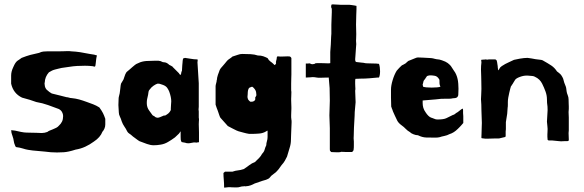

<svg xmlns="http://www.w3.org/2000/svg" viewBox="-20 -627 2675 879"><path d="M249 -51Q259 -60 264 -70.5Q269 -81 269 -96Q269 -105 264 -114Q259 -123 249 -128Q225 -137 200 -146Q175 -155 146 -160Q132 -165 116.5 -170Q101 -175 81 -180Q41 -199 31 -244V-246V-248V-250V-252V-253V-263V-264V-265V-266V-268V-269V-270V-273V-274V-278V-279V-280V-281Q31 -299 40 -318Q46 -332 50.5 -338.5Q55 -345 59.5 -348.5Q64 -352 68.5 -354.5Q73 -357 79 -362Q102 -371 118.5 -375.5Q135 -380 159 -385Q169 -390 178.5 -391Q188 -392 197 -392H251Q266 -392 274.5 -392.5Q283 -393 288 -393Q293 -393 297 -393Q301 -393 306 -392Q328 -391 347 -388Q366 -385 391 -380Q415 -377 424 -373Q422 -368 420.5 -357Q419 -346 418 -335Q418 -333 417.5 -331.5Q417 -330 417 -328Q417 -324 414 -322H412Q412 -322 404 -324Q387 -326 369 -326Q351 -326 333 -325Q315 -324 297 -321Q279 -318 262 -316Q254 -314 247 -312.5Q240 -311 233 -309Q225 -307 218.5 -304Q212 -301 204 -296Q195 -286 190 -274Q185 -261 185 -250Q184 -249 184 -244Q184 -240 185.5 -232Q187 -224 193 -217Q207 -204 217 -199Q236 -194 253.5 -190Q271 -186 285 -182Q290 -182 296 -180Q302 -178 307 -178Q327 -176 343 -171.5Q359 -167 378 -160Q392 -155 406.5 -149.5Q421 -144 435 -135Q446 -120 451.5 -109Q457 -98 462 -83V-57Q462 -47 458 -38Q454 -29 449 -24Q439 2 410 21Q391 35 370.5 44.5Q350 54 326 58Q292 69 271 70Q250 71 241 71Q227 71 213 70Q199 69 185 67L130 62Q121 61 109 59Q97 57 85 53Q68 48 60.5 47.5Q53 47 52 45Q51 43 50 41.5Q49 40 49 39Q44 28 43 18.5Q42 9 37 -5L34 -14V-15V-16H33V-17V-18V-19V-20H32V-21V-22V-25Q32 -27 31.5 -27.5Q31 -28 31 -29Q31 -30 32 -31Q37 -31 40.5 -30Q44 -29 49 -29Q61 -26 76.5 -23Q92 -20 101 -20Q110 -20 121 -19.5Q132 -19 146 -19Q158 -18 171 -18Q184 -18 197 -23Q200 -26 207 -29Q214 -32 222 -35Q230 -38 237.5 -42Q245 -46 249 -51Z M781 2Q771 9 764.5 13.5Q758 18 749 23Q734 32 716.5 35Q699 38 684 38Q669 38 652.5 32Q636 26 623 21Q619 20 615.5 17.5Q612 15 609 13Q603 8 595.5 3Q588 -2 583 -7Q580 -9 577.5 -11.5Q575 -14 571 -16Q566 -19 562 -26Q557 -37 549.5 -47.5Q542 -58 537 -72Q534 -83 529 -93Q524 -103 524 -112Q524 -117 523 -129Q522 -141 522 -146Q522 -155 522.5 -160Q523 -165 523 -175Q523 -180 524.5 -185.5Q526 -191 528 -200Q530 -211 531 -223.5Q532 -236 534 -244Q541 -257 543.5 -260Q546 -263 548 -271Q550 -277 553.5 -286.5Q557 -296 564 -301Q567 -303 573 -308.5Q579 -314 585.5 -319.5Q592 -325 597.5 -329.5Q603 -334 604 -334L622 -342Q639 -348 659 -348L690 -349H691H692H695H696H697H698H699H700H701Q709 -349 710 -348Q715 -348 720 -345Q725 -342 730 -342Q743 -342 755 -330Q764 -326 771 -321V-320L773 -318L775 -316L777 -314L779 -312L781 -310L783 -308L785 -306L787 -304L789 -302L790 -301L791 -300L792 -299L794 -297L798 -293L800 -291Q800 -287 804 -286Q805 -285 805.5 -285Q806 -285 807 -284Q809 -286 809.5 -292Q810 -298 813 -303Q814 -317 814.5 -328.5Q815 -340 816 -344V-347Q816 -351 817.5 -356Q819 -361 822 -361H824Q825 -362 827 -362Q830 -362 849.5 -358.5Q869 -355 884 -355Q885 -355 885 -350Q885 -345 884 -342L890 -246V-138Q890 -135 889.5 -132Q889 -129 889 -126Q890 -121 890 -117Q890 -113 890 -108V-98V-97V-94V-92V-90V-88Q891 -85 891 -78Q891 -76 890.5 -71Q890 -66 890 -58Q890 -52 890.5 -41.5Q891 -31 891 -20V-18V-17V-10V-8V-7V-6V-5V-4V-3V-2V0V1V4V10V12V13V14V15V16V18V19V24L884 25Q882 26 879 26Q878 26 877 25.5Q876 25 868 25Q866 25 857 27Q848 29 843 29Q840 29 835.5 28.5Q831 28 827 26Q822 26 820 25Q818 24 813 24Q808 20 807.5 12Q807 4 807 -1V-26L799 -15ZM762 -130Q762 -136 763 -148Q764 -160 764 -163Q764 -182 755 -207Q752 -215 746 -224Q740 -233 727 -238Q720 -240 715 -242Q710 -244 705 -244H701Q694 -242 683.5 -235Q673 -228 666 -218Q661 -213 660 -207Q659 -201 658 -193Q655 -180 653.5 -173Q652 -166 652 -155Q652 -135 663.5 -120Q675 -105 678 -100Q681 -97 683.5 -96.5Q686 -96 691 -91Q697 -88 702 -88Q709 -88 730 -98H736Q745 -103 751 -108Q757 -113 762 -123Z M974 -271Q974 -273 977.5 -284Q981 -295 982 -296Q984 -301 985 -304.5Q986 -308 991 -315Q995 -320 1001.5 -327Q1008 -334 1010 -337Q1016 -345 1019 -348Q1023 -353 1031 -358Q1039 -363 1044 -368Q1058 -372 1068.5 -376Q1079 -380 1089 -380Q1109 -380 1127.5 -379Q1146 -378 1160 -373Q1175 -373 1185 -369.5Q1195 -366 1205 -361Q1210 -351 1218 -345.5Q1226 -340 1231 -335L1237 -329Q1244 -333 1244 -339Q1244 -340 1243.5 -340.5Q1243 -341 1243 -342Q1243 -345 1245 -351Q1247 -357 1247 -361.5Q1247 -366 1249 -368Q1250 -369 1253 -369Q1255 -369 1257.5 -368.5Q1260 -368 1264 -368Q1273 -368 1282.5 -368.5Q1292 -369 1296 -369Q1305 -369 1308 -368Q1310 -367 1312 -364.5Q1314 -362 1314 -361V-354V-286Q1314 -281 1313.5 -269Q1313 -257 1313 -244V-240V-239V-230V-229V-228V-226V-225V-224V-223V-221V-219Q1313 -208 1314 -207Q1314 -197 1313.5 -188Q1313 -179 1313 -175V-168L1314 -136V-129Q1314 -123 1313.5 -115.5Q1313 -108 1313 -100Q1313 -95 1313 -90Q1313 -85 1314 -80Q1315 -77 1315 -68Q1315 -66 1314.5 -55Q1314 -44 1313.5 -30.5Q1313 -17 1312.5 -4.5Q1312 8 1312 13Q1312 32 1305.5 51.5Q1299 71 1294 90Q1289 100 1284 109Q1279 118 1269 129Q1265 134 1260 141.5Q1255 149 1250 154Q1245 161 1232.5 169.5Q1220 178 1215 186Q1210 192 1198 196Q1186 200 1181 201L1146 213Q1137 218 1127.5 221.5Q1118 225 1104 226Q1102 226 1100 226Q1100 225 1099 225Q1097 225 1096 226Q1086 226 1079.5 228.5Q1073 231 1063 231H1057Q1043 231 1040 230.5Q1037 230 1034 230Q1031 230 1026.5 230Q1022 230 1017 231Q1016 231 1012.5 231.5Q1009 232 1008 232Q1006 232 1006 231Q1006 212 1004.5 196Q1003 180 1003 165L1010 159H1044Q1058 154 1069.5 153Q1081 152 1096 147Q1110 138 1121.5 129Q1133 120 1147 115Q1157 106 1166 96.5Q1175 87 1180 77Q1189 68 1191.5 58Q1194 48 1199 38Q1199 29 1202 19.5Q1205 10 1205 0V-26Q1205 -29 1204 -29Q1203 -29 1202 -28Q1201 -27 1200.5 -27Q1200 -27 1199 -26Q1185 -17 1166 -15.5Q1147 -14 1128 -14H1121Q1108 -16 1094 -20Q1081 -23 1072 -26Q1063 -29 1052 -35Q1049 -37 1043 -39.5Q1037 -42 1023 -50L989 -88Q986 -93 983.5 -101Q981 -109 977 -120Q975 -126 972 -133Q969 -140 967 -148V-232Q967 -237 969.5 -245.5Q972 -254 972 -258Q972 -261 973 -262Q973 -264 973.5 -266Q974 -268 974 -271ZM1128 -161Q1133 -161 1137.5 -162Q1142 -163 1147 -168Q1149 -172 1149 -175Q1149 -176 1148.5 -176.5Q1148 -177 1148 -178Q1148 -181 1150 -183Q1154 -190 1154 -192Q1154 -193 1153.5 -194Q1153 -195 1153 -200Q1153 -213 1141 -225Q1136 -230 1134 -230Q1132 -230 1121 -225Q1114 -218 1114 -196Q1114 -194 1113.5 -190Q1113 -186 1113 -184Q1113 -180 1115 -174Q1115 -172 1120 -166.5Q1125 -161 1128 -161Z M1600 -25Q1600 -14 1599.5 -6Q1599 2 1599 6Q1599 16 1600 21V22V23V29V30V31V32V33V36V39Q1600 52 1599 56V58Q1599 61 1596.5 64Q1594 67 1592 69H1566Q1561 69 1554.5 68.5Q1548 68 1543 68Q1537 70 1532 70H1525H1524H1523H1520H1519H1518Q1510 70 1503.5 69.5Q1497 69 1496 69Q1491 64 1490.5 62.5Q1490 61 1490 56V-40L1488 -99L1490 -166L1489 -224L1485 -272Q1473 -272 1461.5 -271.5Q1450 -271 1446 -271Q1434 -271 1430 -272Q1425 -273 1420 -273.5Q1415 -274 1411 -274Q1407 -274 1400.5 -273Q1394 -272 1380 -272V-336H1386Q1391 -336 1393.5 -336.5Q1396 -337 1397 -337Q1399 -337 1400 -336Q1405 -333 1410 -333Q1412 -333 1417.5 -334Q1423 -335 1423 -337Q1428 -338 1431.5 -338Q1435 -338 1437 -338H1441H1443H1444H1445H1447H1448Q1456 -338 1466.5 -337.5Q1477 -337 1481 -337Q1490 -337 1492 -338V-340V-341V-342V-344V-351V-352V-353V-354V-355V-356V-358V-366V-367V-368V-369V-370V-372V-373V-374V-383V-384V-385V-386V-387V-388V-389Q1494 -408 1494.5 -423.5Q1495 -439 1496 -459Q1497 -466 1497 -472.5Q1497 -479 1497 -486V-487V-501V-502V-508V-510V-511V-513Q1497 -527 1498 -543.5Q1499 -560 1499 -570V-584Q1499 -589 1497.5 -590.5Q1496 -592 1496 -597Q1496 -602 1497 -604.5Q1498 -607 1503 -607Q1512 -607 1522 -606Q1532 -605 1541 -605H1556H1559H1560H1561H1562H1565H1566H1567H1568H1569Q1575 -605 1580 -605Q1585 -605 1589 -604Q1597 -603 1602.5 -602Q1608 -601 1612 -600V-599V-598V-597V-596V-594V-593V-590V-589V-588V-587V-585Q1612 -578 1611.5 -571Q1611 -564 1611 -558Q1610 -533 1610 -514.5Q1610 -496 1611 -471Q1611 -460 1610.5 -452Q1610 -444 1610 -440Q1610 -430 1611 -425Q1611 -422 1610 -412Q1609 -402 1608.5 -390.5Q1608 -379 1607 -369Q1606 -359 1606 -356Q1606 -343 1612 -343Q1617 -343 1625 -341.5Q1633 -340 1638 -340Q1643 -340 1648.5 -338.5Q1654 -337 1664 -337Q1673 -337 1682.5 -336.5Q1692 -336 1703 -336Q1705 -336 1707 -335.5Q1709 -335 1711 -335H1715Q1720 -320 1720 -301Q1720 -282 1715 -272H1709Q1689 -270 1670 -268.5Q1651 -267 1631 -267Q1626 -267 1619 -266.5Q1612 -266 1607 -266Q1607 -264 1606.5 -261.5Q1606 -259 1606 -257V-244Q1606 -235 1606.5 -230Q1607 -225 1607 -222Q1607 -215 1606 -212L1608 -159L1604 -114Q1604 -109 1603.5 -96.5Q1603 -84 1602 -69.5Q1601 -55 1600.5 -42.5Q1600 -30 1600 -25Z M2078 -192Q2078 -187 2073 -182Q2070 -179 2064 -178Q2058 -177 2053 -177Q2049 -176 2045 -175.5Q2041 -175 2036 -175H2034H2033H2027H2026H2025H2024H2023H2022H2021H2020H2019Q2005 -175 1998 -174.5Q1991 -174 1975 -172L1915 -167V-155Q1915 -144 1918 -133.5Q1921 -123 1929 -112Q1934 -104 1941 -97Q1948 -90 1955 -88Q1958 -87 1961 -86Q1964 -85 1966 -84Q1975 -80 1981 -80H1984Q2011 -80 2023.5 -86Q2036 -92 2054 -101Q2058 -101 2062.5 -105Q2067 -109 2069 -110Q2074 -112 2083.5 -120Q2093 -128 2098 -130Q2100 -128 2100 -122V-109Q2100 -100 2101 -95V-64Q2093 -55 2091.5 -53Q2090 -51 2085 -46L2076 -37Q2058 -19 2038 -13Q2027 -7 2014 -4.5Q2001 -2 1993 1Q1988 2 1984 2.5Q1980 3 1976 3H1968Q1949 3 1931 2.5Q1913 2 1893 -8H1891Q1884 -8 1872.5 -12.5Q1861 -17 1857 -22Q1846 -28 1837.5 -37Q1829 -46 1819 -53Q1805 -63 1799 -74Q1793 -85 1788 -97Q1786 -102 1783.5 -107Q1781 -112 1779 -117L1776 -126Q1775 -127 1775 -128Q1775 -129 1774 -130V-131Q1773 -133 1772.5 -135Q1772 -137 1771 -139Q1771 -150 1770.5 -160Q1770 -170 1770 -180V-217Q1770 -235 1777.5 -260Q1785 -285 1796 -303Q1798 -306 1803 -311Q1806 -315 1810.5 -319Q1815 -323 1820 -328Q1823 -329 1826.5 -331Q1830 -333 1837 -337Q1840 -339 1844.5 -344Q1849 -349 1857 -351Q1868 -355 1878 -359.5Q1888 -364 1893 -364Q1900 -364 1918.5 -363Q1937 -362 1954 -361Q1963 -360 1969 -358Q1975 -356 1978 -356Q1993 -355 2003 -351Q2021 -345 2029.5 -338.5Q2038 -332 2044 -325Q2048 -320 2051.5 -313.5Q2055 -307 2059 -302Q2064 -296 2068.5 -285.5Q2073 -275 2075 -265Q2077 -257 2078 -244Q2079 -231 2079 -221Q2079 -211 2078.5 -206Q2078 -201 2078 -192ZM1992 -251V-253V-254V-255V-256V-257V-258Q1992 -263 1990 -265Q1982 -278 1970.5 -280Q1959 -282 1952 -282Q1945 -282 1942 -281Q1935 -280 1933 -276Q1933 -275 1932 -275Q1931 -274 1931 -273V-272Q1930 -271 1929 -271V-270Q1928 -269 1928 -268.5Q1928 -268 1927 -267Q1925 -265 1924 -263Q1923 -261 1921 -259Q1919 -257 1918.5 -253.5Q1918 -250 1917 -247Q1915 -242 1915 -240Q1915 -238 1917 -230Q1922 -228 1933 -227Q1944 -226 1956.5 -226Q1969 -226 1980.5 -227Q1992 -228 1996 -230V-231Q1996 -232 1994 -236Q1992 -240 1992 -250Z M2184 -341Q2184 -344 2183.5 -346.5Q2183 -349 2183 -350V-353Q2184 -353 2186.5 -353.5Q2189 -354 2191 -354H2197Q2199 -355 2204 -355Q2205 -355 2207 -354.5Q2209 -354 2210 -354Q2215 -354 2217 -355H2247Q2249 -355 2251 -353L2252 -352L2253 -351L2254 -350L2256 -341Q2256 -337 2257 -334Q2259 -324 2259 -317Q2260 -315 2260 -311Q2260 -305 2261 -305Q2265 -309 2267 -313.5Q2269 -318 2272 -320Q2274 -322 2275 -322.5Q2276 -323 2277 -324Q2277 -325 2278 -325H2279V-326H2280Q2280 -326 2293 -334Q2302 -339 2309.5 -342Q2317 -345 2333 -353Q2340 -355 2360 -358.5Q2380 -362 2395 -362Q2406 -361 2413 -359.5Q2420 -358 2432 -356Q2437 -355 2448.5 -354Q2460 -353 2464 -351Q2489 -337 2504 -327Q2519 -317 2530 -300Q2532 -298 2536 -295.5Q2540 -293 2545 -288Q2550 -283 2554.5 -274.5Q2559 -266 2559 -264Q2563 -247 2568 -236.5Q2573 -226 2574 -209Q2575 -201 2579 -191.5Q2583 -182 2583 -172Q2583 -162 2583.5 -153.5Q2584 -145 2584 -140Q2584 -135 2584 -128.5Q2584 -122 2583 -114Q2583 -107 2583.5 -101Q2584 -95 2584 -89V-42V-41V-36V-35V-34V-33V-31V-30Q2584 -22 2583 -18Q2583 -10 2583.5 -4Q2584 2 2584 10V11V12V13V14V15Q2584 16 2582 18Q2581 19 2577 19H2576H2573H2572H2571Q2562 19 2556.5 19.5Q2551 20 2549 20Q2541 20 2537 19L2507 16H2502H2493Q2489 16 2487 13Q2486 5 2486 -1Q2486 -7 2486 -12Q2486 -16 2486.5 -22.5Q2487 -29 2487 -37Q2487 -42 2486 -49.5Q2485 -57 2484 -70L2487 -123Q2487 -134 2486.5 -139Q2486 -144 2485.5 -147.5Q2485 -151 2484.5 -156Q2484 -161 2484 -172Q2484 -190 2477.5 -208Q2471 -226 2462 -244Q2457 -254 2449 -262Q2441 -270 2428 -276Q2426 -277 2423 -278Q2420 -279 2418 -279L2395 -281H2391Q2376 -281 2359 -274.5Q2342 -268 2338 -261Q2334 -255 2331.5 -250.5Q2329 -246 2327 -243V-242H2326V-241Q2325 -241 2325 -240Q2325 -239 2324 -239Q2324 -238 2323 -238V-237V-236Q2322 -236 2322 -235Q2321 -235 2321 -234Q2321 -233 2320 -233V-232H2319V-231Q2318 -229 2316 -221Q2314 -213 2311.5 -202.5Q2309 -192 2307 -180.5Q2305 -169 2305 -160V-158V-153V-151V-150V-149V-148V-147Q2305 -138 2304 -134L2302 -106L2296 -68V-66V-57V-54V-53V-52V-50V-49V-48V-47Q2296 -41 2296 -35.5Q2296 -30 2295 -25V-2Q2290 2 2285 2Q2274 4 2270.5 5.5Q2267 7 2260 7H2253H2243Q2235 7 2225.5 7.5Q2216 8 2210 8Q2199 8 2195 7Q2191 6 2187 6Q2185 5 2184 5V4V3V2V1V0V-1Q2184 -5 2184.5 -13.5Q2185 -22 2185 -31.5Q2185 -41 2185.5 -50Q2186 -59 2186 -64Q2186 -82 2185 -94Q2184 -106 2184 -124Q2184 -139 2183.5 -148.5Q2183 -158 2182 -173Q2182 -181 2183 -193.5Q2184 -206 2184 -220Q2184 -237 2183.5 -253Q2183 -269 2183 -277Q2182 -294 2182 -309.5Q2182 -325 2184 -341Z"/></svg>

Font: Kirang Haerang sl
Style: Regular
Weight: 400
Version: Version 1.00